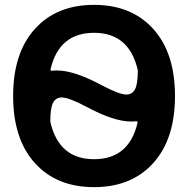

<svg xmlns="http://www.w3.org/2000/svg" viewBox="-20 -760 774 790"><path d="M187 -260V-259Q222 -105 367 -105Q511 -105 546 -255Q547 -258 544.5 -260Q542 -262 539 -261Q532 -260 519 -260Q448 -260 335 -321Q263 -359 234 -359Q210 -359 198.5 -337.5Q187 -316 187 -261ZM367 -625Q223 -625 188 -475Q187 -472 189.5 -470Q192 -468 195 -469Q202 -470 215 -470Q286 -470 399 -409Q471 -371 500 -371Q524 -371 535.5 -392.5Q547 -414 547 -469V-470V-471Q512 -625 367 -625ZM610.5 -89Q521 10 367 10Q213 10 123.5 -89Q34 -188 34 -365Q34 -542 123.5 -641Q213 -740 367 -740Q521 -740 610.5 -641Q700 -542 700 -365Q700 -188 610.5 -89Z"/></svg>

Font: Rounded Mplus 1c Bold
Style: Bold
Weight: 700
Version: Version 1.059.20150529